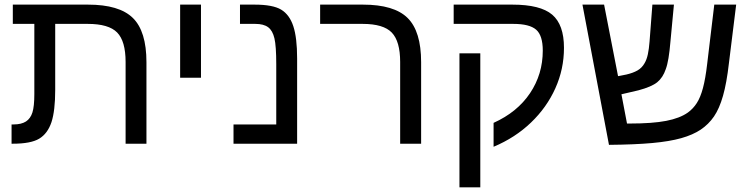

<svg xmlns="http://www.w3.org/2000/svg" viewBox="-20 -619 3234 827"><path d="M201.7 -92.8Q185.1 -43.5 148.9 -21.7Q112.8 0 35.2 0H29.8V-83H38.1Q71.8 -83 91.8 -95.7Q111.3 -108.4 119.6 -134.5Q127.9 -160.6 127.9 -213.9V-516.1H35.2V-599.1H358.9Q493.7 -599.1 552.2 -541.7Q610.8 -484.4 610.8 -351.1V0H521V-352.1Q521 -441.9 484.6 -479Q448.2 -516.1 357.9 -516.1H217.8V-231.9Q217.8 -142.1 201.7 -92.8Z M845.7 -599.1V-284.2H755.9V-599.1Z M1259.8 -367.2V0H985.8V-83H1169.9V-341.8Q1169.9 -420.9 1162.1 -453.6Q1154.3 -487.3 1135 -501.7Q1115.7 -516.1 1079.6 -516.1H1013.7V-599.1H1076.7Q1154.8 -599.1 1190.9 -577.6Q1227.1 -555.7 1243.4 -506.1Q1259.8 -456.5 1259.8 -367.2Z M1793.9 -351.1V0H1703.6V-352.1Q1703.6 -440.9 1667.7 -478.5Q1631.8 -516.1 1542 -516.1H1358.9V-599.1H1543Q1677.7 -599.1 1735.8 -541.5Q1793.9 -483.9 1793.9 -351.1Z M2409.2 -413.1Q2409.2 -321.3 2372.1 -238.8Q2335 -156.2 2267.1 -91.1Q2199.2 -25.9 2106 13.2V-89.8Q2208 -135.7 2262.9 -217.5Q2317.9 -299.3 2317.9 -400.9Q2317.9 -466.3 2289.3 -491.2Q2260.7 -516.1 2190.9 -516.1H1934.1V-599.1H2187Q2307.6 -599.1 2358.4 -555.9Q2409.2 -512.7 2409.2 -413.1ZM2048.8 -389.2V188H1959V-389.2Z M2998 -60.5Q2964.4 -38.1 2914.3 -23.9Q2864.3 -9.8 2789.1 -2.9Q2713.9 3.9 2603 4.9L2488.8 -599.1H2582L2642.1 -291L2677.7 -297.9Q2707 -304.7 2726.1 -315.7Q2745.1 -326.7 2756.3 -346.7Q2765.6 -362.3 2770.5 -385.3Q2775.4 -408.2 2777.8 -439.9L2790 -599.1H2882.8L2867.7 -439Q2864.3 -398.4 2859.4 -368.9Q2854.5 -339.4 2847.7 -321.3Q2835.4 -284.7 2811 -264.9Q2786.6 -245.1 2730 -230L2656.7 -212.9L2680.7 -86.9H2692.4Q2790.5 -86.9 2849.6 -98.4Q2908.7 -109.9 2942.9 -134.3Q2965.8 -150.9 2981.4 -175.3Q2997.1 -199.7 3007.8 -239.7Q3018.6 -279.8 3025.9 -342.8L3056.6 -599.1H3150.9L3119.6 -346.2Q3109.9 -261.2 3094.2 -206.3Q3078.6 -151.4 3055.4 -117.4Q3032.2 -83.5 2998 -60.5Z"/></svg>

Font: Arimo Nerd Font
Style: Regular
Weight: 400
Designer: Steve Matteson
Foundry: Monotype Imaging Inc.
Version: Version 1.33;Nerd Fonts 3.2.1